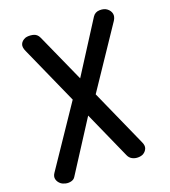

<svg xmlns="http://www.w3.org/2000/svg" viewBox="-140 -876 869 979"><g transform="rotate(-20 294.5 -386.5)"><path d="M23 -13Q9 -25 5.5 -40.5Q2 -56 13 -72L260 -438L275 -439L475 -752Q488 -772 513 -772.5Q538 -773 553 -761Q568 -749 571.5 -732.5Q575 -716 563 -697L322 -338H307L101 -18Q94 -6 79 -2Q64 2 48.5 -1.5Q33 -5 23 -13ZM469 -6Q457 0 440.5 0Q424 0 410 -7.5Q396 -15 389 -31L248 -347L88 -705Q76 -730 83 -746Q90 -762 110 -770Q127 -775 150 -770.5Q173 -766 183 -743L324 -429L487 -64Q496 -44 490 -29.5Q484 -15 469 -6Z"/></g></svg>

Font: Edu SA Beginner SemiBold
Style: Regular
Weight: 600
Version: Version 1.003